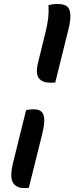

<svg xmlns="http://www.w3.org/2000/svg" viewBox="-20 -784 390 966"><path d="M224 -758Q235 -761 246 -762.5Q257 -764 270 -764Q308 -764 322 -747Q333 -735 334 -706.5Q335 -678 323 -631L258 -369Q254 -368 247.5 -368Q241 -368 233 -368Q191 -368 174.5 -392Q158 -416 172 -471L208 -618Q219 -662 222.5 -693Q226 -724 224 -758ZM111 -229Q119 -232 129.5 -233Q140 -234 151 -234Q189 -234 199 -205.5Q209 -177 192 -108L125 161Q121 162 114.5 162Q108 162 100 162Q61 162 44.5 133.5Q28 105 47 30Z"/></svg>

Font: Recursive Sn Csl St Med
Style: Italic
Weight: 500
Italic angle: -15°
Version: Version 1.079;hotconv 1.0.112;makeotfexe 2.5.65598; ttfautoh